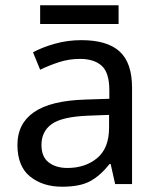

<svg xmlns="http://www.w3.org/2000/svg" viewBox="-20 -697 601 727"><path d="M288 -545Q386 -545 433 -502Q480 -459 480 -365V0H416L399 -76H395Q360 -32 321.5 -11Q283 10 215 10Q142 10 94 -28.5Q46 -67 46 -149Q46 -229 109 -272.5Q172 -316 303 -320L394 -323V-355Q394 -422 365 -448Q336 -474 283 -474Q241 -474 203 -461.5Q165 -449 132 -433L105 -499Q140 -518 188 -531.5Q236 -545 288 -545ZM314 -259Q214 -255 175.5 -227Q137 -199 137 -148Q137 -103 164.5 -82Q192 -61 235 -61Q303 -61 348 -98.5Q393 -136 393 -214V-262ZM429 -677V-606H132V-677Z"/></svg>

Font: Noto Sans Rejang
Style: Regular
Weight: 400
Designer: Monotype Design Team
Foundry: Monotype Imaging Inc.
Version: Version 2.001; ttfautohint (v1.8.4.7-5d5b)